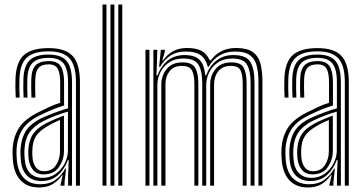

<svg xmlns="http://www.w3.org/2000/svg" viewBox="-20 -820 1609 848"><path d="M315.5 0V-457Q315.5 -530 287.5 -561.6Q259.5 -593.2 195 -593.2Q128.2 -593.2 98.2 -565.4Q68.2 -537.5 66 -473Q64.5 -432.5 66.8 -388.8H49.5Q48.2 -411 48 -431.8Q47.8 -452.5 48.5 -473.8Q51.2 -545.5 85.4 -576.5Q119.5 -607.5 195 -607.5Q269 -607.5 301 -572.6Q333 -537.8 333 -457V0ZM280.8 0V-42L283.5 -113.2H279.8Q265.2 -73 236.2 -46.6Q207.2 -20.2 162 -20.5Q122.8 -20.5 98.8 -45Q74.8 -69.5 71.5 -117Q70.8 -129 70.4 -139.6Q70 -150.2 70.5 -160.2Q73.5 -207.8 94.2 -241.5Q115 -275.2 167 -299.8Q196.2 -313 226.9 -324.2Q257.5 -335.5 280.5 -341.5V-457Q280.5 -514.8 260.8 -539.6Q241 -564.5 195 -564.5Q146.5 -564.5 124.5 -543Q102.5 -521.5 100.8 -472Q99.5 -432.8 101.5 -388.8H84.2Q82 -434.5 83.5 -472.5Q85.5 -529.5 111.4 -554.2Q137.2 -579 195 -579Q250.2 -579 274.1 -550.8Q298 -522.5 298 -457V0ZM152 8Q100.5 8 70.8 -23.8Q41 -55.5 36.8 -114.2Q34.5 -143.5 35.8 -163.2Q39.2 -218.5 65.5 -257.5Q91.8 -296.5 154.8 -326.8Q181 -339.8 200.4 -348.8Q219.8 -357.8 245.8 -366V-457.2Q245.8 -495.8 235.2 -515.8Q224.8 -535.8 195 -535.8Q163.5 -535.8 150.1 -520Q136.8 -504.2 135.8 -470Q135.2 -456.8 135.2 -435.9Q135.2 -415 136.2 -388.8H118.8Q117.8 -417 117.8 -436.4Q117.8 -455.8 118.2 -471.5Q119.8 -514.5 138.1 -532.4Q156.5 -550.2 195 -550.2Q233.8 -550.2 248.4 -527.1Q263 -504 263 -457.2V-354.2Q233.8 -345.2 209.1 -334.9Q184.5 -324.5 160.8 -313Q103 -285.8 79.8 -249.2Q56.5 -212.8 53.2 -161.8Q52.5 -150.8 52.9 -139.5Q53.2 -128.2 54.2 -115.8Q58 -62.5 84.8 -34.4Q111.5 -6.2 157.2 -6.2Q197.8 -6.2 225 -25.8Q252.2 -45.2 268 -75H271.8L265 -14.5V0H247.5L247.2 -4.2L257.2 -46.2H254Q235.5 -20.2 211.5 -6.1Q187.5 8 152 8ZM167.8 -34.5Q202 -34.5 227.1 -52.9Q252.2 -71.2 266.1 -99.1Q280 -127 280 -155.2V-327Q256.2 -320.5 227.9 -309.8Q199.5 -299 173.2 -286.2Q131.5 -265.2 110.8 -235.6Q90 -206 87.8 -157Q87.2 -146.8 87.8 -137.4Q88.2 -128 89 -118.5Q91.8 -77 112.5 -55.8Q133.2 -34.5 167.8 -34.5ZM171.8 -49.8Q142.2 -49.8 126 -69.6Q109.8 -89.5 106.2 -119.8Q104.5 -140.8 105 -155.8Q107.2 -199.5 124.8 -226.4Q142.2 -253.2 179.2 -273Q197 -282.5 219.1 -292.2Q241.2 -302 262.5 -309.2V-153.5Q262.5 -113.8 240.1 -81.8Q217.8 -49.8 171.8 -49.8ZM174.2 -63.8Q210.2 -63.8 227.6 -90.8Q245 -117.8 245 -152.2V-290Q209.8 -275.5 185 -259.8Q152.8 -240.5 138.2 -217.5Q123.8 -194.5 122.8 -155.8Q122.5 -147.8 122.6 -139.1Q122.8 -130.5 123.8 -121.5Q126 -98 138.4 -80.9Q150.8 -63.8 174.2 -63.8Z M502.5 0V-800H520V0ZM432.8 0V-800H450.2V0ZM467.8 0V-800H485.2V0Z M1121.5 0V-458Q1121.5 -500 1113.6 -530.1Q1105.8 -560.2 1083.4 -576.4Q1061 -592.5 1017.8 -592.5Q978.2 -592.5 948.9 -574.5Q919.5 -556.5 901.8 -525H897.8Q888.2 -561 865.6 -576.8Q843 -592.5 800.5 -592.5Q761.2 -592.5 733.6 -575.1Q706 -557.8 687.5 -525H682.8L690.5 -600H708L708.2 -592.5L697.2 -553.8H701Q719 -579.8 744.5 -593.9Q770 -608 805.8 -608Q846.5 -608 869.9 -595.4Q893.2 -582.8 906.5 -553.8H911.2Q951.2 -608 1022.8 -608Q1071 -608 1096 -590.4Q1121 -572.8 1130 -539.9Q1139 -507 1139 -461.2V0ZM622.5 0V-600H640V0ZM657.5 0V-600H674.8L671.2 -486.8H675.5Q690.8 -528.2 720.9 -552.6Q751 -577 795.8 -576.8Q841.2 -576.5 861.6 -555.5Q882 -534.5 886.8 -486.8H890.2Q905.5 -528.2 936.2 -552.8Q967 -577.2 1011.8 -576.8Q1068 -576.5 1086 -545.9Q1104 -515.2 1104 -457V0H1086.8V-455Q1086.8 -506.2 1071.2 -533.9Q1055.8 -561.5 1006 -561.5Q967.8 -561.5 942.1 -544Q916.5 -526.5 903.6 -499.8Q890.8 -473 890.8 -445V0H873.2V-455Q873.2 -506.2 856.6 -533.9Q840 -561.5 789.8 -561.5Q751.8 -561.5 726.2 -544Q700.8 -526.5 687.9 -499.8Q675 -473 675 -445V0ZM692.5 0V-446.5Q692.5 -486.2 716.1 -515.4Q739.8 -544.5 786 -544.5Q828.8 -544.5 842.4 -520Q856 -495.5 856 -451.8V0H838.5V-450.8Q838.5 -488.5 827.8 -508.8Q817 -529 783.5 -529Q747.2 -529 729 -505.6Q710.8 -482.2 710.8 -447.8V0ZM908.2 0V-446.2Q908.2 -486.2 932.1 -515.4Q956 -544.5 1002 -544.5Q1044.8 -544.5 1057 -519.8Q1069.2 -495 1069.2 -451.8V0H1052V-450.8Q1052 -487.2 1042.9 -508.1Q1033.8 -529 999.5 -529Q963.5 -529 944.5 -505.6Q925.5 -482.2 925.5 -447.8V0Z M1503 0V-457Q1503 -530 1475 -561.6Q1447 -593.2 1382.5 -593.2Q1315.8 -593.2 1285.8 -565.4Q1255.8 -537.5 1253.5 -473Q1252 -432.5 1254.2 -388.8H1237Q1235.8 -411 1235.5 -431.8Q1235.2 -452.5 1236 -473.8Q1238.8 -545.5 1272.9 -576.5Q1307 -607.5 1382.5 -607.5Q1456.5 -607.5 1488.5 -572.6Q1520.5 -537.8 1520.5 -457V0ZM1468.2 0V-42L1471 -113.2H1467.2Q1452.8 -73 1423.8 -46.6Q1394.8 -20.2 1349.5 -20.5Q1310.2 -20.5 1286.2 -45Q1262.2 -69.5 1259 -117Q1258.2 -129 1257.9 -139.6Q1257.5 -150.2 1258 -160.2Q1261 -207.8 1281.8 -241.5Q1302.5 -275.2 1354.5 -299.8Q1383.8 -313 1414.4 -324.2Q1445 -335.5 1468 -341.5V-457Q1468 -514.8 1448.2 -539.6Q1428.5 -564.5 1382.5 -564.5Q1334 -564.5 1312 -543Q1290 -521.5 1288.2 -472Q1287 -432.8 1289 -388.8H1271.8Q1269.5 -434.5 1271 -472.5Q1273 -529.5 1298.9 -554.2Q1324.8 -579 1382.5 -579Q1437.8 -579 1461.6 -550.8Q1485.5 -522.5 1485.5 -457V0ZM1339.5 8Q1288 8 1258.2 -23.8Q1228.5 -55.5 1224.2 -114.2Q1222 -143.5 1223.2 -163.2Q1226.8 -218.5 1253 -257.5Q1279.2 -296.5 1342.2 -326.8Q1368.5 -339.8 1387.9 -348.8Q1407.2 -357.8 1433.2 -366V-457.2Q1433.2 -495.8 1422.8 -515.8Q1412.2 -535.8 1382.5 -535.8Q1351 -535.8 1337.6 -520Q1324.2 -504.2 1323.2 -470Q1322.8 -456.8 1322.8 -435.9Q1322.8 -415 1323.8 -388.8H1306.2Q1305.2 -417 1305.2 -436.4Q1305.2 -455.8 1305.8 -471.5Q1307.2 -514.5 1325.6 -532.4Q1344 -550.2 1382.5 -550.2Q1421.2 -550.2 1435.9 -527.1Q1450.5 -504 1450.5 -457.2V-354.2Q1421.2 -345.2 1396.6 -334.9Q1372 -324.5 1348.2 -313Q1290.5 -285.8 1267.2 -249.2Q1244 -212.8 1240.8 -161.8Q1240 -150.8 1240.4 -139.5Q1240.8 -128.2 1241.8 -115.8Q1245.5 -62.5 1272.2 -34.4Q1299 -6.2 1344.8 -6.2Q1385.2 -6.2 1412.5 -25.8Q1439.8 -45.2 1455.5 -75H1459.2L1452.5 -14.5V0H1435L1434.8 -4.2L1444.8 -46.2H1441.5Q1423 -20.2 1399 -6.1Q1375 8 1339.5 8ZM1355.2 -34.5Q1389.5 -34.5 1414.6 -52.9Q1439.8 -71.2 1453.6 -99.1Q1467.5 -127 1467.5 -155.2V-327Q1443.8 -320.5 1415.4 -309.8Q1387 -299 1360.8 -286.2Q1319 -265.2 1298.2 -235.6Q1277.5 -206 1275.2 -157Q1274.8 -146.8 1275.2 -137.4Q1275.8 -128 1276.5 -118.5Q1279.2 -77 1300 -55.8Q1320.8 -34.5 1355.2 -34.5ZM1359.2 -49.8Q1329.8 -49.8 1313.5 -69.6Q1297.2 -89.5 1293.8 -119.8Q1292 -140.8 1292.5 -155.8Q1294.8 -199.5 1312.2 -226.4Q1329.8 -253.2 1366.8 -273Q1384.5 -282.5 1406.6 -292.2Q1428.8 -302 1450 -309.2V-153.5Q1450 -113.8 1427.6 -81.8Q1405.2 -49.8 1359.2 -49.8ZM1361.8 -63.8Q1397.8 -63.8 1415.1 -90.8Q1432.5 -117.8 1432.5 -152.2V-290Q1397.2 -275.5 1372.5 -259.8Q1340.2 -240.5 1325.8 -217.5Q1311.2 -194.5 1310.2 -155.8Q1310 -147.8 1310.1 -139.1Q1310.2 -130.5 1311.2 -121.5Q1313.5 -98 1325.9 -80.9Q1338.2 -63.8 1361.8 -63.8Z"/></svg>

Font: Big Shoulders Inline Display SemiBold
Style: Regular
Weight: 600
Designer: Patric King
Foundry: XO Type Co
Version: Version 1.000